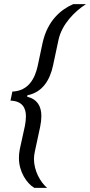

<svg xmlns="http://www.w3.org/2000/svg" viewBox="-20 -763 438 933"><path d="M147 150H209C176 122 145 67 145 9C145 -3 147 -14 149 -25L175 -146C179 -165 181 -183 181 -199C181 -247 161 -281 112 -293L113 -300C184 -314 222 -370 238 -446L264 -568C280 -645 343 -708 398 -743H336C276 -717 211 -663 187 -555L163 -442C150 -383 119 -321 40 -318L31 -274C88 -272 106 -239 106 -198C106 -183 104 -167 101 -151L76 -37C73 -22 72 -8 72 6C72 71 110 129 147 150Z"/></svg>

Font: Saira UNSAM
Style: Italic
Weight: 400
Italic angle: -12°
Designer: Hector Gatti with collaboration of the Omnibus-Type team
Foundry: Omnibus-Type
Version: Version 0.072;PS 000.072;hotconv 1.0.88;makeotf.lib2.5.64775